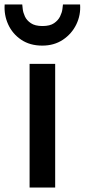

<svg xmlns="http://www.w3.org/2000/svg" viewBox="-43 -843 380 863"><path d="M90 0V-556H205V0ZM147 -638Q91.5 -638 52.2 -664.5Q13 -691 -6.2 -733.2Q-25.5 -775.5 -22 -823H57Q57.5 -817.5 59.2 -802Q61 -786.5 69 -769Q77 -751.5 95.8 -738.8Q114.5 -726 148 -726Q181.5 -726 200 -738.8Q218.5 -751.5 227 -769Q235.5 -786.5 237.5 -802Q239.5 -817.5 240 -823H317Q320.5 -775.5 300 -733.2Q279.5 -691 240 -664.5Q200.5 -638 147 -638Z"/></svg>

Font: Koeln Type Sans
Style: Regular
Weight: 400
Designer: Eben Sorkin
Foundry: Eben Sorkin
Version: Version 2.001